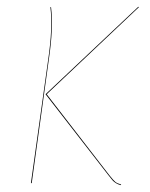

<svg xmlns="http://www.w3.org/2000/svg" viewBox="-20 -538 441 564"><path d="M335 5.9Q326.7 3.9 320.6 0Q314.5 -3.9 311 -7.8Q307.6 -11.7 298.8 -22.9L113.8 -261.2L386.2 -518.1L388.2 -517.1L117.2 -261.2L300.8 -23.9Q313 -8.3 318.8 -3.7Q324.7 1 335.9 3.9ZM70.8 0 121.1 -359.9Q135.7 -458.5 127.9 -517.1H129.9Q137.7 -458.5 123 -359.9L73.2 0Z"/></svg>

Font: Fira Sans Compressed Two
Style: Italic
Weight: 100
Width: 3
Italic angle: -8°
Designer: Carrois Corporate & Edenspiekermann AG
Foundry: Carrois Corporate GbR & Edenspiekermann AG
Version: Version 4.203;PS 004.203;hotconv 1.0.88;makeotf.lib2.5.64775